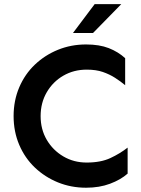

<svg xmlns="http://www.w3.org/2000/svg" viewBox="-20 -881 674 916"><path d="M390.6 14.6Q319.3 14.6 256.8 -10.7Q194.3 -36.1 146.5 -81.5Q98.6 -127 71.8 -189.9Q44.9 -252.9 44.9 -327.1Q44.9 -401.4 71.8 -464.4Q98.6 -527.3 146.5 -572.8Q194.3 -618.2 256.8 -643.6Q319.3 -668.9 390.6 -668.9Q454.1 -668.9 499 -651.4Q543.9 -633.8 577.1 -603.5V-474.6Q554.7 -493.2 528.8 -509.8Q502.9 -526.4 470.7 -537.6Q438.5 -548.8 393.6 -548.8Q332 -548.8 282.2 -520Q232.4 -491.2 203.1 -440.9Q173.8 -390.6 173.8 -327.1Q173.8 -263.7 203.1 -213.9Q232.4 -164.1 282.2 -134.8Q332 -105.5 393.6 -105.5Q460.9 -105.5 506.8 -127Q552.7 -148.4 588.9 -176.8V-52.7Q555.7 -23.4 504.9 -4.4Q454.1 14.6 390.6 14.6ZM328.1 -723.6 431.6 -861.3H558.6L423.8 -723.6Z"/></svg>

Font: Sen SemiBold
Style: Regular
Weight: 600
Designer: Kosal Sen, Philatype
Foundry: Philatype
Version: Version 2.000;gftools[0.9.31]